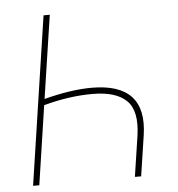

<svg xmlns="http://www.w3.org/2000/svg" viewBox="-51 -760 750 808"><g transform="rotate(-5 323.5 -355.5)"><path d="M337.4 -389.6Q571.3 -389.6 538.6 -171.4L512.7 0H486.3L512.2 -171.4Q527.3 -275.4 482.7 -319.3Q438 -363.3 338.9 -363.3Q239.7 -363.3 132.3 -334L82.5 0H56.2L162.6 -710.9H189L136.2 -359.9Q251 -389.6 337.4 -389.6Z"/></g></svg>

Font: Roboto-ThinItalic
Style: Italic
Weight: 250
Italic angle: -12°
Designer: Google
Version: Version 1.100141; 2013; ttfautohint (v0.94.14-c901) -l 8 -r 